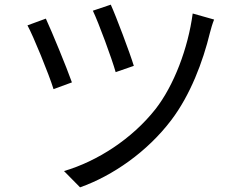

<svg xmlns="http://www.w3.org/2000/svg" viewBox="-20 -772 1040 825"><path d="M456 -752 379 -726C404 -674 461 -519 477 -462L555 -489C538 -545 478 -704 456 -752ZM900 -688 808 -714C788 -564 727 -404 648 -303C547 -175 398 -79 255 -37L324 33C465 -17 613 -120 716 -256C798 -364 852 -507 882 -631C886 -647 893 -671 900 -688ZM177 -692 98 -663C122 -620 191 -451 210 -389L289 -418C266 -483 203 -636 177 -692Z"/></svg>

Font: Source Han Sans TC
Style: Regular
Weight: 400
Designer: Ryoko NISHIZUKA 西塚涼子 (kana, bopomofo & ideographs); Paul D. Hunt (Latin, Greek & Cyrillic); Sandoll Communications 산돌커뮤니
Foundry: Adobe
Version: Version 2.002;hotconv 1.0.116;makeotfexe 2.5.65601